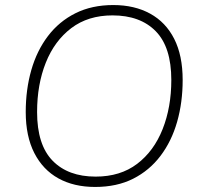

<svg xmlns="http://www.w3.org/2000/svg" viewBox="-20 -733 791 761"><path d="M357 8Q273 8 211.5 -26Q150 -60 116 -126.5Q82 -193 82 -289Q82 -378 104 -455Q126 -532 170 -590Q214 -648 279 -680.5Q344 -713 429 -713Q513 -713 575 -679Q637 -645 670.5 -579Q704 -513 704 -416Q704 -327 682 -250Q660 -173 616 -115Q572 -57 507.5 -24.5Q443 8 357 8ZM359 -33Q457 -33 523.5 -83.5Q590 -134 624.5 -221Q659 -308 659 -416Q659 -546 597.5 -609Q536 -672 426 -672Q329 -672 262.5 -621.5Q196 -571 161.5 -484.5Q127 -398 127 -289Q127 -159 188.5 -96Q250 -33 359 -33Z"/></svg>

Font: Nunito ExtraLight
Style: Italic
Weight: 200
Italic angle: -9°
Designer: Vernon Adams
Foundry: Vernon Adams
Version: Version 3.602